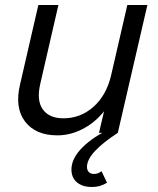

<svg xmlns="http://www.w3.org/2000/svg" viewBox="-20 -530 629 766"><path d="M209 10Q122 10 80 -45Q38 -100 60 -193L133 -510H213L141 -197Q125 -130 150.5 -94Q176 -58 233 -58Q301 -58 352.5 -103.5Q404 -149 423 -228L408 -103Q370 -49 317.5 -19.5Q265 10 209 10ZM375 0 403 -120H398L488 -510H568L450 0ZM347 216Q309 216 287 197.5Q265 179 265 146Q265 102 309 58Q353 14 428 -20L450 0Q390 39 358.5 73Q327 107 327 136Q327 149 334.5 156.5Q342 164 355 164Q371 164 385 153L407 199Q392 208 378 212Q364 216 347 216Z"/></svg>

Font: Instrument Sans
Style: Italic
Weight: 400
Italic angle: -13°
Designer: Rodrigo Fuenzalida
Foundry: fragTYPE
Version: Version 1.000;gftools[0.9.28]